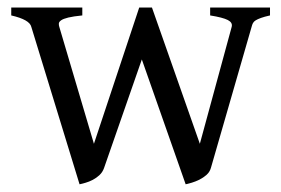

<svg xmlns="http://www.w3.org/2000/svg" viewBox="-20 -474 746 509"><path d="M695.8 -433.1Q680.7 -429.7 671.9 -426.5Q663.1 -423.3 658 -420.2Q652.8 -417 650.6 -412.8Q648.4 -408.7 647 -402.8L539.1 -28.8Q536.1 -18.1 527.6 -10.5Q519 -2.9 508.8 2.2Q498.5 7.3 488.5 10.3Q478.5 13.2 472.2 14.6L356 -316.4L255.9 -28.8Q252 -17.6 243.9 -10Q235.8 -2.4 226.1 2.7Q216.3 7.8 206.8 10.5Q197.3 13.2 190.9 14.6L63 -402.8Q58.6 -421.9 9.8 -433.1V-454.1H198.2V-433.1Q174.3 -430.7 161.1 -427.5Q147.9 -424.3 142.1 -420.2Q136.2 -416 136 -411.6Q135.7 -407.2 137.2 -402.8L229 -92.8L349.1 -454.1H382.8L509.8 -92.8L594.2 -402.8Q597.2 -414.1 584 -420.9Q570.8 -427.7 537.1 -433.1V-454.1H695.8Z"/></svg>

Font: Gentium Plus Viet
Style: Regular
Weight: 400
Designer: J. Victor Gaultney, Annie Olsen, Iska Routamaa, Becca Hirsbrunner
Foundry: SIL International
Version: Version 5.000